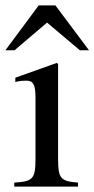

<svg xmlns="http://www.w3.org/2000/svg" viewBox="-37 -694 351 714"><path d="M253 0V-15C187 -20 179 -31 179 -105V-456L174 -460L20 -405V-389C38 -394 53 -394 62 -394C87 -394 95 -378 95 -331V-104C95 -28 85 -19 16 -15V0ZM294 -507 169 -674H107L-17 -507H17L138 -610L260 -507Z"/></svg>

Font: XITS
Style: Regular
Weight: 400
Designer: MicroPress Inc., with final additions and corrections provided by Coen Hoffman, Elsevier (retired)
Version: Version 1.302